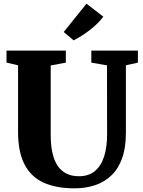

<svg xmlns="http://www.w3.org/2000/svg" viewBox="-20 -1019 780 1047"><path d="M386.5 8Q284.5 8 216.2 -23.8Q148 -55.5 113.2 -123.5Q78.5 -191.5 78.5 -299V-663L15.5 -677.5V-743H339V-677.5L256.5 -662V-283Q256.5 -228 265.8 -186Q275 -144 294 -115.5Q313 -87 342 -72.5Q371 -58 410.5 -58Q464.5 -58 498.2 -86.8Q532 -115.5 548 -166.5Q564 -217.5 564 -285.5L563.5 -662.5L478 -677.5V-743H732V-677.5L666.5 -663V-294Q666.5 -212.5 645.5 -155Q624.5 -97.5 586.5 -61.5Q548.5 -25.5 497.5 -8.8Q446.5 8 386.5 8ZM381.5 -799 327.5 -844.5 451.5 -999 543.5 -928Q528 -907.5 508.2 -888.5Q488.5 -869.5 466.8 -853Q445 -836.5 423.5 -823Q402 -809.5 382 -799Z"/></svg>

Font: Merriweather 28pt Black
Style: Regular
Weight: 900
Version: Version 2.100